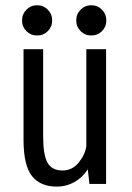

<svg xmlns="http://www.w3.org/2000/svg" viewBox="-20 -684 490 714"><path d="M157.8 -568.2Q141.5 -552 118 -552Q94.5 -552 78.2 -568.2Q62 -584.5 62 -608Q62 -631.5 78.2 -648Q94.5 -664.5 118 -664.5Q141.5 -664.5 157.8 -648Q174 -631.5 174 -608Q174 -584.5 157.8 -568.2ZM359.2 -568.2Q343 -552 319.5 -552Q296 -552 279.8 -568.2Q263.5 -584.5 263.5 -608Q263.5 -631.5 279.8 -648Q296 -664.5 319.5 -664.5Q343 -664.5 359.2 -648Q375.5 -631.5 375.5 -608Q375.5 -584.5 359.2 -568.2ZM191.5 10Q130 10 98.8 -29.5Q67.5 -69 67.5 -164.5V-501H140.5V-177Q140.5 -107.5 156.8 -78.8Q173 -50 212.5 -50Q248.5 -50 272.2 -79Q296 -108 301 -140V-501H374.5V0H312.5L306.5 -54.5Q287 -24 256.8 -7Q226.5 10 191.5 10Z"/></svg>

Font: League Mono Condensed Light
Style: Regular
Weight: 300
Width: 1
Designer: Tyler Finck
Foundry: The League of Moveable Type / Tyler Finck
Version: Version 2.210